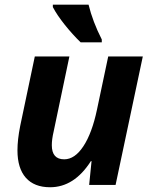

<svg xmlns="http://www.w3.org/2000/svg" viewBox="-20 -786 644 816"><path d="M127.9 -545.9 65.9 -251C58.1 -211.9 54.2 -177.2 54.2 -147C54.2 -96.2 66.1 -57.4 89.8 -30.5C113.6 -3.7 147.9 9.8 192.9 9.8C261.2 9.8 319 -27.2 366.2 -101.1H369.1L358.9 0H471.2L586.9 -545.9H439.9L392.1 -319.8C378.1 -253.4 358.9 -201.7 334.5 -164.6C310.1 -127.4 282.9 -108.9 252.9 -108.9C217.8 -108.9 200.2 -128.9 200.2 -168.9C200.2 -185.5 202.8 -204.9 208 -227.1L274.9 -545.9ZM412.6 -606V-618.2C386.9 -668.6 368.2 -717.9 356.4 -766.1H204.6V-755.9C216.3 -733.4 233.2 -708.4 255.1 -680.9C277.1 -653.4 299.6 -628.4 322.8 -606Z"/></svg>

Font: OpenSans
Style: Bold Italic
Weight: 700
Italic angle: -12°
Foundry: Ascender Corporation
Version: Version 1.10; ttfautohint (v1.2) -l 8 -r 50 -G 200 -x 14 -D 